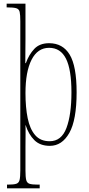

<svg xmlns="http://www.w3.org/2000/svg" viewBox="-20 -780 482 1040"><path d="M18 240V220H23Q54 220 68 215.5Q82 211 86 195Q90 179 90 144V-665Q90 -700 86.5 -715.5Q83 -731 68 -735.5Q53 -740 18 -740H16V-760H118V-567Q118 -535 117.5 -502.5Q117 -470 117 -438H120Q137 -485 166 -515.5Q195 -546 246 -546Q320 -546 357.5 -484Q395 -422 395 -280Q395 -130 355.5 -60Q316 10 250 10Q197 10 166 -21Q135 -52 119 -102H118Q119 -83 118.5 -52.5Q118 -22 118 14V144Q118 179 122 195Q126 211 140 215.5Q154 220 184 220H195V240ZM249 -15Q313 -15 340 -87Q367 -159 367 -280Q367 -403 337.5 -462Q308 -521 246 -521Q184 -521 151 -456.5Q118 -392 118 -276Q118 -198 130 -139.5Q142 -81 170.5 -48Q199 -15 249 -15Z"/></svg>

Font: Noto Serif Tamil ExtraCondensed Thin
Style: Italic
Weight: 100
Width: 2
Italic angle: -12°
Designer: Indian Type Foundry, Tom Grace, and the Monotype Design Team
Foundry: Monotype Imaging Inc.
Version: Version 2.003; ttfautohint (v1.8.4.7-5d5b)